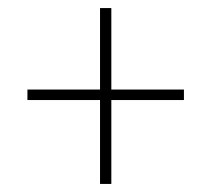

<svg xmlns="http://www.w3.org/2000/svg" viewBox="-20 -566 496 476"><path d="M228 -110V-318H48V-344H228V-546H256V-344H436V-318H256V-110Z"/></svg>

Font: Source Sans 3
Style: Italic
Weight: 200
Italic angle: -11°
Designer: Paul D. Hunt
Foundry: Adobe
Version: Version 3.046;hotconv 1.0.118;makeotfexe 2.5.65603